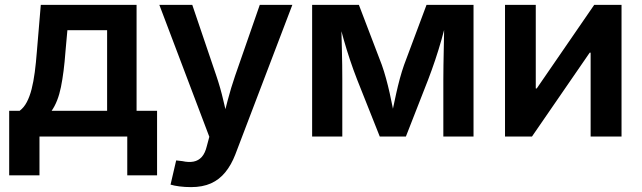

<svg xmlns="http://www.w3.org/2000/svg" viewBox="-20 -559 2629 786"><path d="M17.6 158.7V-105.5H60.5Q78.1 -118.7 89.8 -141.1Q101.6 -163.6 109.4 -194.1Q117.2 -224.6 122.3 -263.2Q127.4 -301.8 130.9 -347.7L147 -539.1H539.1V-105.5H623V158.7H501V0H141.6V158.7ZM191.4 -105.5H418.5V-435.5H255.9L248 -347.7Q241.7 -262.7 229.5 -202.6Q217.3 -142.6 191.4 -105.5Z M678.2 196.8 701.2 97.7 726.6 100.6Q752.4 106.4 772.5 102.5Q792.5 98.6 806.2 83.3Q819.8 67.9 826.7 39.1L836.9 1L632.3 -539.1H767.1L865.7 -248.5Q882.8 -198.2 894.3 -147.9Q905.8 -97.7 919.4 -45.9H885.7Q898.9 -97.7 912.1 -148.2Q925.3 -198.7 942.4 -248.5L1043.5 -539.1H1176.8L943.4 73.2Q926.8 116.2 902.3 146.2Q877.9 176.3 843.5 191.7Q809.1 207 762.2 207Q736.8 207 714.6 204.1Q692.4 201.2 678.2 196.8Z M1257.8 0V-539.1H1449.2L1543 -293.5Q1552.2 -267.6 1560.3 -238Q1568.4 -208.5 1575.2 -178.2Q1582 -147.9 1587.6 -119.1Q1593.3 -90.3 1598.1 -65.4H1579.1Q1583.5 -89.4 1589.4 -117.9Q1595.2 -146.5 1602.1 -177Q1608.9 -207.5 1616.9 -237.3Q1625 -267.1 1634.3 -293.5L1726.1 -539.1H1918.5V0H1794.9V-233.4Q1794.9 -260.7 1795.4 -291.7Q1795.9 -322.8 1796.6 -355.7Q1797.4 -388.7 1797.9 -421.9Q1798.3 -455.1 1798.8 -486.3H1810.5Q1799.8 -440.4 1787.6 -397.5Q1775.4 -354.5 1761.7 -313.7Q1748 -272.9 1732.9 -233.4L1641.6 0H1534.7L1441.9 -233.4Q1426.3 -273.4 1412.6 -314.5Q1398.9 -355.5 1386.7 -398.4Q1374.5 -441.4 1363.8 -486.3H1377Q1377 -457 1377.9 -424.3Q1378.9 -391.6 1379.6 -358.2Q1380.4 -324.7 1380.9 -293Q1381.3 -261.2 1381.3 -233.4V0Z M2524.4 0H2397.9V-343.3H2394L2157.7 0H2047.4V-539.1H2173.3V-196.8H2177.2L2412.6 -539.1H2524.4Z"/></svg>

Font: Inter 18pt SemiBold
Style: Regular
Weight: 600
Designer: Rasmus Andersson
Foundry: rsms
Version: Version 4.001;git-66647c0bb